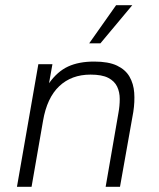

<svg xmlns="http://www.w3.org/2000/svg" viewBox="-20 -716 610 736"><path d="M45 0 127 -470H181L168 -397Q200 -442 241 -461Q282 -480 341 -480Q396 -480 428.5 -464.5Q461 -449 476.5 -422Q492 -395 494.5 -360.5Q497 -326 491 -287L440 0H385L434 -283Q439 -310 439 -336.5Q439 -363 429 -384Q419 -405 395 -417.5Q371 -430 327 -430Q254 -430 207 -385.5Q160 -341 145 -253L101 0ZM322 -550 425 -696H487L365 -550Z"/></svg>

Font: Gantari Light
Style: Italic
Weight: 300
Italic angle: -10°
Version: Version 1.000